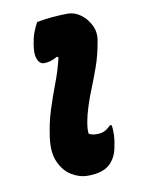

<svg xmlns="http://www.w3.org/2000/svg" viewBox="-69 -597 488 658"><g transform="rotate(-10 175.0 -268.5)"><path d="M104 -538Q130 -543 158.5 -545.5Q187 -548 212 -548Q236 -548 257 -532.5Q278 -517 290 -492.5Q302 -468 297 -440Q289 -391 274.5 -350.5Q260 -310 245 -273Q230 -236 219 -195Q213 -170 211.5 -156Q210 -142 211 -131Q221 -124 238 -124Q254 -124 264.5 -128.5Q275 -133 288 -146H294Q300 -112 290 -68Q284 -35 262 -13Q237 11 184 11Q155 11 128 -5.5Q101 -22 86 -55.5Q71 -89 78 -141Q85 -192 99 -235.5Q113 -279 129 -321Q145 -363 155 -406L150 -409Q138 -402 127 -398.5Q116 -395 103 -395Q87 -395 79.5 -416.5Q72 -438 83 -486Q89 -510 104 -538Z"/></g></svg>

Font: Recursive Sn Csl St
Style: Bold Italic
Weight: 700
Italic angle: -15°
Version: Version 1.079;hotconv 1.0.112;makeotfexe 2.5.65598; ttfautoh